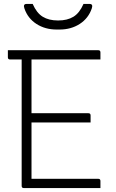

<svg xmlns="http://www.w3.org/2000/svg" viewBox="-20 -955 590 975"><path d="M101 0Q90 0 90 -11V-653H31Q20 -653 20 -664V-700H479Q490 -700 490 -689V-653H140V-380H429Q440 -380 440 -369V-333H140V-47H479Q490 -47 490 -36V0ZM404 -935H435Q454 -935 446 -912Q429 -862 385 -833.5Q341 -805 282 -805H268Q209 -805 165 -833.5Q121 -862 104 -912Q96 -935 115 -935H146Q166 -889 197 -870Q228 -851 275 -851Q322 -851 353 -870Q384 -889 404 -935Z"/></svg>

Font: Recursive Sn Lnr St Lt
Style: Regular
Weight: 300
Version: Version 1.079;hotconv 1.0.112;makeotfexe 2.5.65598; ttfautoh